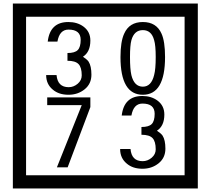

<svg xmlns="http://www.w3.org/2000/svg" viewBox="-20 -980 1195 1090"><path d="M1103 90H53V-960H1103ZM1028 15V-885H128V15ZM499 -556Q499 -504 460.5 -473Q422 -442 369 -442Q314 -442 280 -471Q242 -502 242 -554H301Q307 -485 370 -485Q398 -485 421 -504.5Q444 -524 444 -552Q444 -597 426 -616Q408 -635 363 -635V-679Q405 -679 421.5 -696Q438 -713 438 -754Q438 -812 369 -812Q318 -812 306 -744H251Q264 -855 368 -855Q419 -855 454 -829Q493 -800 493 -750Q493 -685 451 -658Q475 -642 483 -630Q499 -605 499 -556ZM917 -656Q917 -442 791 -442Q664 -442 664 -656Q664 -744 685 -789Q714 -855 791 -855Q868 -855 897 -789Q917 -745 917 -656ZM864 -656Q864 -723 855 -752Q840 -809 791 -809Q742 -809 726 -752Q718 -723 718 -656Q718 -587 726 -553Q742 -488 791 -488Q839 -488 855 -554Q864 -587 864 -656ZM493 -372 364 -30H303L444 -383H248V-427H493ZM919 -136Q919 -84 880.5 -53Q842 -22 789 -22Q734 -22 700 -51Q662 -82 662 -134H721Q727 -65 790 -65Q818 -65 841 -84.5Q864 -104 864 -132Q864 -177 846 -196Q828 -215 783 -215V-259Q825 -259 841.5 -276Q858 -293 858 -334Q858 -392 789 -392Q738 -392 726 -324H671Q684 -435 788 -435Q839 -435 874 -409Q913 -380 913 -330Q913 -265 871 -238Q895 -222 903 -210Q919 -185 919 -136Z"/></svg>

Font: Unicode BMP Fallback SIL
Style: Regular
Weight: 400
Foundry: NRSI, SIL International
Version: Version 5.1 Based on Unicode 5.1